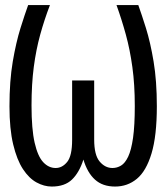

<svg xmlns="http://www.w3.org/2000/svg" viewBox="-20 -708 640 740"><path d="M513 -688.5Q525.5 -654 542.5 -599.8Q559.5 -545.5 572 -470.8Q584.5 -396 584.5 -298.5Q584.5 -184.5 564 -116.5Q543.5 -48.5 507.5 -18.8Q471.5 11 423.5 11Q375.5 11 346 -15.8Q316.5 -42.5 301.5 -93Q285.5 -43 257.5 -16Q229.5 11 179.5 11Q150 11 121 -4.8Q92 -20.5 68.5 -56.2Q45 -92 30.8 -151.5Q16.5 -211 16.5 -298.5Q16.5 -396 29.2 -470.8Q42 -545.5 59 -599.8Q76 -654 88.5 -688.5H172.5Q151 -632.5 135 -574.5Q119 -516.5 110.2 -449.8Q101.5 -383 101.5 -301.5Q101.5 -210.5 113.5 -158Q125.5 -105.5 146.5 -83Q167.5 -60.5 194.5 -60.5Q220 -60.5 239 -84Q258 -107.5 258 -169V-398H343V-170Q343 -110.5 364 -85.5Q385 -60.5 413.5 -60.5Q431 -60.5 446.5 -69.8Q462 -79 474 -104.2Q486 -129.5 492.8 -176.8Q499.5 -224 499.5 -299.5Q499.5 -382 490.2 -449.2Q481 -516.5 465 -574.8Q449 -633 429 -688.5Z"/></svg>

Font: Fast_Mono
Style: Regular
Weight: 400
Monospace: yes
Designer: Carrois Corporate, Edenspiekermann AG, Nikita Prokopov
Foundry: Carrois Corporate, Edenspiekermann AG, Nikita Prokopov
Version: Version 5.002